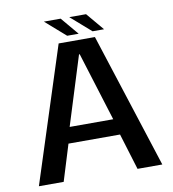

<svg xmlns="http://www.w3.org/2000/svg" viewBox="-87 -870 854 946"><g transform="rotate(-10 340.0 -397.0)"><path d="M31 0H155L211 -181.5H469L524.5 0H648.5L430.5 -676H249ZM231 -261.5 338.5 -605.5H342L449 -261.5ZM297 -706H354.5L280 -794.5H196ZM424 -706H481.5L407 -794.5H323Z"/></g></svg>

Font: Anybody Medium
Style: Regular
Weight: 500
Designer: Tyler Finck
Foundry: Etcetera Type Company
Version: Version 1.110